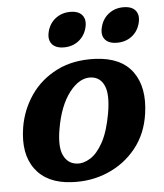

<svg xmlns="http://www.w3.org/2000/svg" viewBox="-50 -716 659 772"><g transform="rotate(-5 279.0 -329.5)"><path d="M346.5 -474Q450 -469 495.8 -405.8Q541.5 -342.5 526.5 -237.5Q515 -156.5 469 -99.2Q423 -42 354.8 -13Q286.5 16 208 11.5Q109.5 6.5 62.8 -56Q16 -118.5 33 -224.5Q44.5 -294.5 84.2 -352.8Q124 -411 190.2 -444.5Q256.5 -478 346.5 -474ZM236 -61Q262 -58.5 290 -75.8Q318 -93 341.5 -135.5Q365 -178 378 -251Q391 -326 375.5 -361.8Q360 -397.5 323.5 -401Q276.5 -405 235.2 -352Q194 -299 178 -205.5Q165.5 -133 182.8 -98.5Q200 -64 236 -61ZM225 -531Q191 -531 176 -549.8Q161 -568.5 169.5 -601Q178 -633 203 -652Q228 -671 262 -671Q296 -671 310.8 -652Q325.5 -633 317 -601Q308.5 -569 283.8 -550Q259 -531 225 -531ZM439 -531Q405 -531 390 -549.8Q375 -568.5 384 -601Q392.5 -633 417.5 -652Q442.5 -671 476 -671Q511 -671 525.8 -652Q540.5 -633 532 -601Q523.5 -569 498.8 -550Q474 -531 439 -531Z"/></g></svg>

Font: Fraunces 9pt SuperSoft SemiBold
Style: Italic
Weight: 600
Italic angle: -16°
Version: Version 1.000;[0bf87f6ff]